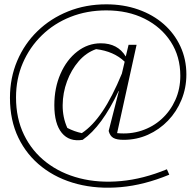

<svg xmlns="http://www.w3.org/2000/svg" viewBox="-20 -667 905 887"><path d="M362 -21Q300 -11 265.5 -53Q231 -95 231 -181Q231 -261 259.5 -326Q288 -391 337 -429Q386 -467 446 -467Q524 -467 561 -406L574 -460H611L521 -52Q581 -46 634 -63.5Q687 -81 727 -117.5Q767 -154 790 -205Q813 -256 813 -317Q813 -406 769 -474Q725 -542 648 -580.5Q571 -619 471 -619Q382 -619 306 -589Q230 -559 173.5 -504Q117 -449 85.5 -376Q54 -303 54 -217Q54 -120 91 -44Q128 32 194 83Q260 134 348 156.5Q436 179 539 169.5Q642 160 751 115L762 140Q646 188 538 197.5Q430 207 337 183Q244 159 174 104.5Q104 50 65 -30.5Q26 -111 26 -215Q26 -307 59.5 -386Q93 -465 153.5 -523.5Q214 -582 295 -614.5Q376 -647 471 -647Q551 -647 619 -623Q687 -599 736.5 -555.5Q786 -512 813.5 -452.5Q841 -393 841 -323Q841 -261 818.5 -206Q796 -151 756 -109.5Q716 -68 663.5 -44.5Q611 -21 551 -21Q519 -21 503.5 -30Q488 -39 482 -62L529 -246L528 -247Q451 -83 362 -21ZM291 -76Q324 -59 358 -52Q408 -85 453.5 -152.5Q499 -220 543 -327L556 -382Q506 -430 424 -440Q378 -424 343.5 -384Q309 -344 289.5 -291Q270 -238 269.5 -181.5Q269 -125 291 -76Z"/></svg>

Font: Piazzolla SC ExtraLight
Style: Italic
Weight: 200
Italic angle: -11.3°
Designer: Juan Pablo del Peral
Foundry: Huerta Tipografica
Version: Version 1.330